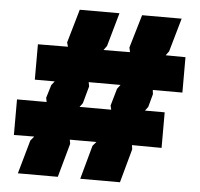

<svg xmlns="http://www.w3.org/2000/svg" viewBox="-55 -867 961 924"><g transform="rotate(5 425.0 -405.0)"><path d="M504.9 -446.8 520 -466.8H366.2L370.1 -446.8L347.2 -363.8L333 -344.2H485.8L481 -363.8ZM819.8 -627V-456.1H676.8L679.2 -436L662.1 -373L647.9 -354H743.2V-182.1L600.1 -183.1L603 -163.1L558.1 0H366.2L411.1 -163.1L428.2 -183.1H299.8L303.2 -163.1L257.8 0H64.9L110.8 -162.1L127.9 -183.1L29.8 -182.1V-354H172.9L168.9 -374L188 -437L203.1 -456.1H106.9V-627L252 -627.9L246.1 -647.9L293 -810.1H484.9L439 -647.9L423.8 -627L551.8 -627.9L546.9 -649.9L594.2 -810.1H785.2L738.8 -647.9L724.1 -627.9Z"/></g></svg>

Font: Sinkin Sans 900 X Black
Style: Regular
Weight: 950
Designer: Keith Bates
Foundry: K-Type
Version: Sinkin Sans (version 1.0)  by Keith Bates   •   © 2014   www